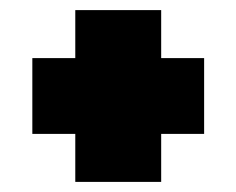

<svg xmlns="http://www.w3.org/2000/svg" viewBox="-20 -545 468 380"><path d="M384 -430V-280H299V-185H129V-280H44V-430H129V-525H299V-430Z"/></svg>

Font: Raleway Thin Black
Style: Regular
Weight: 900
Version: Version 4.026